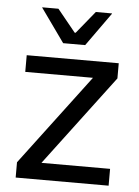

<svg xmlns="http://www.w3.org/2000/svg" viewBox="-51 -723 552 763"><g transform="rotate(5 225.5 -341.5)"><path d="M411.1 -67.1V0H40.3V-61L311.8 -421.6H41.7V-488.2H408.8V-427.7L137.3 -67.1ZM181.8 -548.4 86.6 -681.9V-683.1H151.2L223.8 -593.9H227.6L300.3 -683.1H364.9V-681.9L269.6 -548.4Z"/></g></svg>

Font: Anek Latin Medium
Style: Regular
Weight: 500
Designer: Yesha Goshar
Foundry: Ek Type
Version: Version 1.003